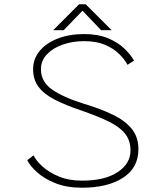

<svg xmlns="http://www.w3.org/2000/svg" viewBox="-20 -865 750 896"><path d="M362.5 11Q292.5 11 240.2 -9.5Q188 -30 154.5 -59.8Q121 -89.5 107 -117.5L136.5 -140Q148.5 -115 178.5 -87.8Q208.5 -60.5 255 -41.2Q301.5 -22 362.5 -22Q469.5 -22 529.2 -61.8Q589 -101.5 589 -163Q589 -208 565.2 -239.2Q541.5 -270.5 490.8 -296Q440 -321.5 359 -349.5Q285 -374.5 235 -400.2Q185 -426 159.8 -459.8Q134.5 -493.5 134.5 -542Q134.5 -590.5 165.2 -627.5Q196 -664.5 249.8 -685.2Q303.5 -706 372.5 -706Q437 -706 483.5 -686.8Q530 -667.5 560 -638.8Q590 -610 605.5 -582L575 -562.5Q562 -587.5 536.2 -613Q510.5 -638.5 470.2 -655.8Q430 -673 372.5 -673Q319 -673 273 -657Q227 -641 199 -611.5Q171 -582 171 -541.5Q171 -483.5 223.5 -447Q276 -410.5 369.5 -381.5Q449 -357.5 506.5 -329.8Q564 -302 595 -263.5Q626 -225 626 -168.5Q626 -82 554.2 -35.5Q482.5 11 362.5 11ZM501 -724H452L365 -815L277 -724H228L349 -845H380Z"/></svg>

Font: League Mono Thin
Style: Regular
Weight: 100
Width: 6
Designer: Tyler Finck
Foundry: The League of Moveable Type / Tyler Finck
Version: Version 2.300;RELEASE